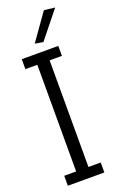

<svg xmlns="http://www.w3.org/2000/svg" viewBox="-171 -949 636 998"><g transform="rotate(-20 147.5 -450.0)"><path d="M215 -900 275 -893 156 -745 111 -753ZM20 -645V-700H222V-645H154V-55H222V0H20V-55H86V-645Z"/></g></svg>

Font: Antic Slab
Style: Regular
Weight: 400
Designer: Santiago Orozco
Foundry: Santiago Orozco
Version: Version 001.001